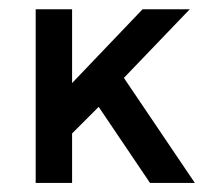

<svg xmlns="http://www.w3.org/2000/svg" viewBox="-20 -404 460 424"><path d="M139.2 0H58.8V-383.5H139.2V-220.6L294.8 -383.5H399L253.6 -232L410.3 0H311.3L197.9 -168L139.2 -109.3Z"/></svg>

Font: NATS
Style: Regular
Weight: 400
Designer: Purushoth Kumar Guthula
Foundry: Silicon Andhra, USA.
Version: Version 1.0.4; ttfautohint (v1.2.25-373a) -l 7 -r 28 -G 50 -